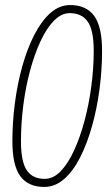

<svg xmlns="http://www.w3.org/2000/svg" viewBox="-20 -730 429 760"><path d="M155 10Q92 10 60.5 -32.5Q29 -75 29 -171Q29 -246 39 -322.5Q49 -399 68.5 -468.5Q88 -538 116 -592.5Q144 -647 179.5 -678.5Q215 -710 258 -710Q321 -710 352.5 -667.5Q384 -625 384 -529Q384 -454 374 -377.5Q364 -301 344.5 -231.5Q325 -162 297.5 -107.5Q270 -53 234 -21.5Q198 10 155 10ZM157 -22Q191 -22 220 -52Q249 -82 273 -134Q297 -186 314.5 -251.5Q332 -317 341.5 -388.5Q351 -460 351 -529Q351 -610 327.5 -644Q304 -678 256 -678Q223 -678 193.5 -648Q164 -618 140 -566Q116 -514 98.5 -448.5Q81 -383 72 -311.5Q63 -240 63 -171Q63 -90 86 -56Q109 -22 157 -22Z"/></svg>

Font: Georama Condensed ExtraLight
Style: Italic
Weight: 200
Width: 3
Italic angle: -9°
Designer: Jean-Baptiste Levee
Foundry: Production Type
Version: Version 1.000